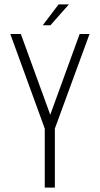

<svg xmlns="http://www.w3.org/2000/svg" viewBox="-20 -855 455 875"><path d="M247 -835H294L210 -740H175ZM184 0V-269L27 -700H75L209 -332L343 -700H388L230 -269V0Z"/></svg>

Font: Bebas Neue Book
Style: Regular
Weight: 400
Designer: Ryoichi Tsunekawa
Foundry: Ryoichi Tsunekawa
Version: Version 001.003